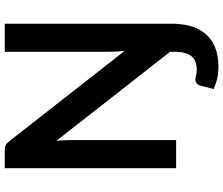

<svg xmlns="http://www.w3.org/2000/svg" viewBox="-86 -677 942 810"><g transform="rotate(-90 385.0 -272.0)"><path d="M690 -723V-19.5Q690 24 680 60.2Q670 96.5 648.2 122.8Q626.5 149 591.8 163.8Q557 178.5 508 178.5Q481.5 178.5 460.2 173.8Q439 169 414.5 158.5L428 105Q432 90.5 439.2 85.8Q446.5 81 455 81Q462.5 81 471.2 84Q480 87 496.5 87Q534 87 552.8 64.5Q571.5 42 571.5 -5.5V-25.5L196 -505Q199 -472 199 -444V0H80.5V-723H151Q159.5 -723 165.8 -722.2Q172 -721.5 176.8 -719.2Q181.5 -717 186 -712.8Q190.5 -708.5 196 -701.5L575 -217.5Q573.5 -235 572.5 -252Q571.5 -269 571.5 -283.5V-723Z"/></g></svg>

Font: Lato 2
Style: Bold
Weight: 700
Designer: Lukasz Dziedzic with Adam Twardoch and Botio Nikoltchev
Foundry: tyPoland Lukasz Dziedzic
Version: Version 2.015; 2015-08-06; http://www.latofonts.com/